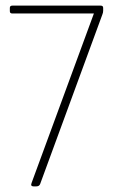

<svg xmlns="http://www.w3.org/2000/svg" viewBox="-20 -663 407 683"><path d="M109 0H99Q87 0 93 -14L314 -615H24Q15 -615 15 -623V-635Q15 -643 24 -643H338Q347 -643 347 -635V-625Q347 -618 344 -611L123 -9Q120 0 109 0Z"/></svg>

Font: Rajdhani Light
Style: Regular
Weight: 300
Designer: Satya Rajpurohit, Jyotish Sonowal
Foundry: Indian Type Foundry
Version: Version 1.201;PS 1.0;hotconv 1.0.78;makeotf.lib2.5.61930; tt